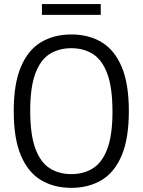

<svg xmlns="http://www.w3.org/2000/svg" viewBox="-20 -920 706 950"><path d="M333 9.5Q247 9.5 183 -28.8Q119 -67 83.5 -150.5Q48 -234 48 -370Q48 -506 83.5 -589.5Q119 -673 183 -711.2Q247 -749.5 333 -749.5Q419 -749.5 482.8 -711.2Q546.5 -673 582 -589.5Q617.5 -506 617.5 -370Q617.5 -234 582 -150.5Q546.5 -67 482.5 -28.8Q418.5 9.5 333 9.5ZM333 -58.5Q394.5 -58.5 440.2 -87.5Q486 -116.5 511.2 -184Q536.5 -251.5 536.5 -367.5Q536.5 -486 511.2 -554.5Q486 -623 440.2 -652.2Q394.5 -681.5 333 -681.5Q271.5 -681.5 225.8 -652.8Q180 -624 154.8 -556.2Q129.5 -488.5 129.5 -372.5Q129.5 -254 154.8 -185.5Q180 -117 225.5 -87.8Q271 -58.5 333 -58.5ZM187.5 -846.5V-900H478.5V-846.5Z"/></svg>

Font: Encode Sans SemiCondensed
Style: Regular
Weight: 400
Width: 4
Designer: Multiple Designers
Foundry: Impallari Type
Version: Version 3.002